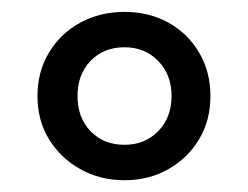

<svg xmlns="http://www.w3.org/2000/svg" viewBox="-20 -602 418 323"><path d="M189.5 -298.8Q148.4 -298.8 115.2 -317.4Q82 -335.9 62.5 -367.7Q43 -399.4 43 -440.4Q43 -481.4 62.5 -513.7Q82 -545.9 115.2 -564Q148.4 -582 189.5 -582Q230.5 -582 263.2 -564Q295.9 -545.9 314.9 -513.7Q334 -481.4 334 -440.4Q334 -399.4 314.9 -367.7Q295.9 -335.9 263.2 -317.4Q230.5 -298.8 189.5 -298.8ZM189.5 -358.4Q223.6 -358.4 246.1 -381.3Q268.6 -404.3 268.6 -440.4Q268.6 -476.6 246.1 -499.5Q223.6 -522.5 189.5 -522.5Q154.3 -522.5 132.3 -499.5Q110.4 -476.6 110.4 -440.4Q110.4 -404.3 132.3 -381.3Q154.3 -358.4 189.5 -358.4Z"/></svg>

Font: Crimson Pro ExtraLight SemiBold
Style: Regular
Weight: 600
Version: Version 1.002